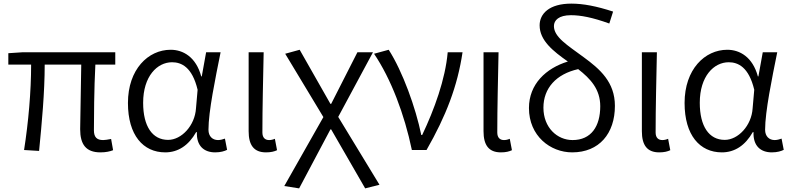

<svg xmlns="http://www.w3.org/2000/svg" viewBox="-20 -829 4368 1061"><path d="M535 13C565 13 587 8 605 1L594 -61C573 -57 559 -55 550 -55C516 -55 499 -70 499 -109C499 -165 500 -345 507 -472H617V-540H102L26 -535V-472H152C152 -323 137 -153 113 0L196 5C211 -148 227 -317 227 -472H429C428 -350 423 -174 423 -115C423 -31 455 13 535 13Z M893 13C964 13 1022 -25 1064 -99H1068C1065 -23 1107 13 1169 13C1200 13 1221 6 1235 -1L1223 -63C1212 -59 1198 -55 1185 -55C1155 -55 1132 -75 1132 -112C1132 -213 1170 -396 1199 -540H1119L1095 -407H1092C1063 -514 992 -554 923 -554C799 -554 687 -446 687 -260C687 -82 771 13 893 13ZM909 -56C822 -56 771 -131 771 -261C771 -408 849 -485 931 -485C982 -485 1042 -459 1072 -333L1063 -230C1057 -135 983 -56 909 -56Z M1450 13C1478 13 1496 8 1511 1L1499 -62C1487 -57 1477 -55 1467 -55C1445 -55 1430 -68 1430 -97C1430 -234 1434 -391 1437 -540H1354V-104C1354 -28 1382 13 1450 13Z M1633 212 1806 -114H1810L1998 212L2077 192L1849 -183L2041 -540H1955L1810 -255H1806L1636 -554L1556 -532L1767 -182L1551 199Z M2256 0H2337C2445 -189 2508 -352 2536 -540H2454C2441 -391 2380 -224 2313 -83H2308C2277 -234 2205 -434 2128 -554L2047 -532C2141 -393 2215 -197 2256 0Z M2748 13C2776 13 2794 8 2809 1L2797 -62C2785 -57 2775 -55 2765 -55C2743 -55 2728 -68 2728 -97C2728 -234 2732 -391 2735 -540H2652V-104C2652 -28 2680 13 2748 13Z M3142 13C3291 13 3378 -91 3378 -244C3378 -375 3296 -447 3204 -514C3116 -579 3041 -624 3041 -685C3041 -717 3068 -745 3135 -745C3188 -745 3253 -733 3347 -699L3368 -765C3276 -795 3203 -809 3137 -809C3015 -809 2962 -753 2962 -689C2962 -605 3037 -546 3118 -489C2997 -452 2903 -364 2903 -232C2903 -78 3021 13 3142 13ZM3175 -447C3243 -394 3297 -336 3297 -242C3297 -131 3247 -55 3144 -55C3059 -55 2983 -124 2983 -234C2983 -342 3054 -420 3175 -447Z M3623 13C3651 13 3669 8 3684 1L3672 -62C3660 -57 3650 -55 3640 -55C3618 -55 3603 -68 3603 -97C3603 -234 3607 -391 3610 -540H3527V-104C3527 -28 3555 13 3623 13Z M3969 13C4040 13 4098 -25 4140 -99H4144C4141 -23 4183 13 4245 13C4276 13 4297 6 4311 -1L4299 -63C4288 -59 4274 -55 4261 -55C4231 -55 4208 -75 4208 -112C4208 -213 4246 -396 4275 -540H4195L4171 -407H4168C4139 -514 4068 -554 3999 -554C3875 -554 3763 -446 3763 -260C3763 -82 3847 13 3969 13ZM3985 -56C3898 -56 3847 -131 3847 -261C3847 -408 3925 -485 4007 -485C4058 -485 4118 -459 4148 -333L4139 -230C4133 -135 4059 -56 3985 -56Z"/></svg>

Font: Noto Sans KR DemiLight
Style: Regular
Weight: 350
Designer: Ryoko NISHIZUKA 西塚涼子 (kana, bopomofo & ideographs); Paul D. Hunt (Latin, Greek & Cyrillic); Sandoll Communications 산돌커뮤니
Foundry: Adobe
Version: Version 2.004;hotconv 1.0.118;makeotfexe 2.5.65603